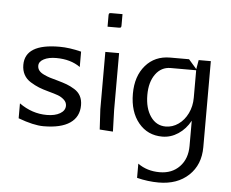

<svg xmlns="http://www.w3.org/2000/svg" viewBox="-51 -570 1002 834"><g transform="rotate(5 450.0 -152.5)"><path d="M40 -20V-85Q96 -45 160 -45Q196 -45 218 -58Q240 -71 240 -92Q240 -107 228 -118Q216 -129 201 -134.5Q186 -140 160 -147Q134 -154 116.5 -161Q99 -168 79.5 -180Q60 -192 50 -210.5Q40 -229 40 -253Q40 -345 190 -345Q233 -345 285 -332V-265Q243 -295 180 -295Q147 -295 126 -284Q105 -273 105 -255Q105 -243 112 -234Q119 -225 134 -218Q149 -211 160.5 -207.5Q172 -204 194 -198Q219 -191 235 -185Q251 -179 269 -168Q287 -157 296 -140Q305 -123 305 -100Q305 -49 265.5 -22Q226 5 150 5Q107 5 40 -20Z M390 -450V-499Q390 -506 392 -508Q394 -510 401 -510H450V-461Q450 -454 448 -452Q446 -450 439 -450ZM390 -340H450V-92L453 2L395 -2L390 -90Z M525 -170Q525 -246 565.5 -293Q606 -340 673 -340H755L790 -300L797 -340H850V35Q850 112 800.5 158.5Q751 205 670 205Q623 205 575 193V131Q615 160 670 160Q724 160 757 125.5Q790 91 790 35V-75Q770 -38 737.5 -16.5Q705 5 668 5Q604 5 564.5 -43Q525 -91 525 -170ZM588 -170Q588 -112 613 -76Q638 -40 679 -40Q709 -40 734.5 -58Q760 -76 775 -107Q790 -138 790 -175V-295H679Q638 -295 613 -260.5Q588 -226 588 -170Z"/></g></svg>

Font: Glametrix
Style: Regular
Weight: 500
Designer: gluk
Foundry: gluk
Version: Version 0.40